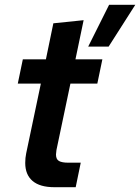

<svg xmlns="http://www.w3.org/2000/svg" viewBox="-20 -779 583 799"><path d="M85 -101Q85 -122 89 -141L150 -431H54L75 -532H171L202 -682L328 -695L294 -532H406L385 -431H273L215 -155Q213 -141 213 -136Q213 -116 225.5 -109Q238 -102 264 -102H316L295 0H206Q146 0 115.5 -26Q85 -52 85 -101ZM434 -759H543L432 -585H347Z"/></svg>

Font: Mona Sans SemiBold
Style: Italic
Weight: 600
Italic angle: -11.7°
Designer: Deni Anggara
Foundry: GitHub
Version: Version 2.000